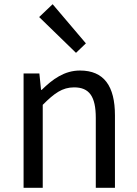

<svg xmlns="http://www.w3.org/2000/svg" viewBox="-20 -892 651 912"><path d="M92 0H183V-394C238 -449 276 -477 332 -477C404 -477 435 -434 435 -332V0H526V-344C526 -483 474 -557 360 -557C286 -557 230 -516 178 -465H175L167 -543H92ZM341 -641 388 -686 230 -872 166 -811Z"/></svg>

Font: Noto Sans CJK TC Regular
Style: Regular
Weight: 400
Designer: Ryoko NISHIZUKA (kana & ideographs); Paul D. Hunt (Latin, Greek & Cyrillic); Wenlong ZHANG (bopomofo); Sandoll Communica
Foundry: Adobe Systems Incorporated
Version: Version 1.001;PS 1.001;hotconv 1.0.78;makeotf.lib2.5.61930